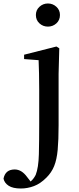

<svg xmlns="http://www.w3.org/2000/svg" viewBox="-108 -807 453 1098"><path d="M166 -654.8Q138.2 -654.8 117.7 -673.3Q97.2 -691.9 97.2 -721.2Q97.2 -749.5 117.7 -768.3Q138.2 -787.1 166 -787.1Q193.8 -787.1 214.4 -768.3Q234.9 -749.5 234.9 -721.2Q234.9 -691.9 214.4 -673.3Q193.8 -654.8 166 -654.8ZM11.2 271Q-34.2 271 -58.3 255.4Q-82.5 239.7 -87.9 214.8Q-77.6 162.1 -23.9 162.1Q15.6 162.1 46.9 205.1L66.9 231Q75.2 224.1 82.5 214.8Q89.8 205.6 96.2 192.9Q112.3 152.3 114.3 75Q116.2 -2.4 116.2 -102.1V-296.9Q116.2 -347.2 115.2 -386.7Q114.3 -426.3 112.8 -462.9L29.8 -469.2V-494.1L214.8 -541L231 -530.8L227.1 -384.8V-90.8Q227.1 -6.3 221.9 49.6Q216.8 105.5 201.7 142.8Q186.5 180.2 157.2 209Q122.6 243.7 85.9 257.3Q49.3 271 11.2 271Z"/></svg>

Font: Source Han Serif TW SemiBold
Style: Regular
Weight: 600
Designer: Ryoko NISHIZUKA Ë•øÂ°öÊ∂ºÂ≠ê (kana & ideographs); Frank Grie√ühammer (Latin, Greek & Cyrillic); Wenlong ZHANG Âº†ÊñáÈæô 
Foundry: Adobe
Version: Version 2.003;hotconv 1.1.1;makeotfexe 2.6.0